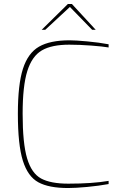

<svg xmlns="http://www.w3.org/2000/svg" viewBox="-20 -941 617 967"><path d="M70 -368Q70 -515 95.5 -594.5Q121 -674 176.5 -706Q232 -738 331 -738Q361 -738 420 -732.5Q479 -727 527 -718V-702Q498 -707 439 -711.5Q380 -716 329 -716Q240 -716 190.5 -687Q141 -658 117.5 -583Q94 -508 94 -368Q94 -219 116.5 -143.5Q139 -68 187 -42Q235 -16 324 -16Q445 -16 527 -30V-14Q478 -5 419.5 0.5Q361 6 323 6Q226 6 173 -23Q120 -52 95 -132Q70 -212 70 -368ZM322 -921H342L462 -791H444L332 -906L208 -791H190Z"/></svg>

Font: Exo Thin
Style: Regular
Weight: 250
Designer: Natanael Gama
Foundry: Natanael Gama
Version: Version 1.500; ttfautohint (v1.6)